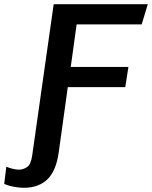

<svg xmlns="http://www.w3.org/2000/svg" viewBox="-120 -706 722 912"><path d="M-7 186Q-22 186 -39.5 183.5Q-57 181 -73 177Q-89 173 -100 167L-90 86Q-79 91 -60.5 95.5Q-42 100 -31 100Q-11 100 8 88Q27 76 33 32L135 -686H582L553 -590H244L216 -388H490L475 -292H202L159 17Q147 105 105.5 145.5Q64 186 -7 186Z"/></svg>

Font: Chivo Medium
Style: Italic
Weight: 500
Italic angle: -8.05°
Designer: Hector Gatti
Foundry: Omnibus-Type
Version: Version 2.002